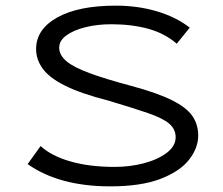

<svg xmlns="http://www.w3.org/2000/svg" viewBox="-20 -651 790 681"><path d="M371 10Q190 10 78 -69L124 -133Q162 -98 229.5 -78.5Q297 -59 386 -59Q441 -59 490.5 -72Q540 -85 571.5 -109Q603 -133 603 -164Q603 -193 580 -212.5Q557 -232 504.5 -250Q452 -268 365 -294Q267 -319 211 -347Q155 -375 131.5 -407.5Q108 -440 108 -477Q108 -547 183 -589Q258 -631 391 -631Q468 -631 536 -611Q604 -591 653 -553L607 -496Q564 -533 505.5 -549Q447 -565 375 -565Q325 -565 283 -554.5Q241 -544 215.5 -525.5Q190 -507 190 -482Q190 -456 215 -434.5Q240 -413 296.5 -392Q353 -371 447 -346Q539 -321 590 -295.5Q641 -270 662 -240Q683 -210 683 -170Q683 -126 650.5 -84.5Q618 -43 549 -16.5Q480 10 371 10Z"/></svg>

Font: Inconsolata ExtraExpanded Thin
Style: Regular
Weight: 100
Width: 8
Monospace: yes
Designer: Raph Levien, Cyreal, Brenton Simpson
Foundry: Raph Levien, Cyreal, Google
Version: Version 3.100; ttfautohint (v1.8.4.7-5d5b)